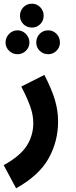

<svg xmlns="http://www.w3.org/2000/svg" viewBox="-61 -788 412 1038"><path d="M26 230 -41 105Q49 55 84 -0.5Q119 -56 119 -123Q119 -168 101 -216.5Q83 -265 54 -320L179 -383Q219 -305 236 -247.5Q253 -190 253 -131Q253 -24 202 68Q151 160 26 230ZM112 -639Q84 -639 65.5 -657.5Q47 -676 47 -703Q47 -730 65.5 -749Q84 -768 112 -768Q138 -768 156.5 -749Q175 -730 175 -703Q175 -676 156.5 -657.5Q138 -639 112 -639ZM34 -495Q7 -495 -12 -513.5Q-31 -532 -31 -558Q-31 -585 -12 -604.5Q7 -624 34 -624Q60 -624 79 -604.5Q98 -585 98 -558Q98 -532 79 -513.5Q60 -495 34 -495ZM200 -495Q172 -495 153.5 -513.5Q135 -532 135 -558Q135 -586 153.5 -605Q172 -624 200 -624Q226 -624 244.5 -605Q263 -586 263 -558Q263 -532 244.5 -513.5Q226 -495 200 -495Z"/></svg>

Font: Noto Sans Arabic ExtCond
Style: Bold
Weight: 700
Width: 2
Designer: Monotype Design Team, Nadine Chahine, Nizar Qandah and Khaled Hosny
Foundry: Monotype Imaging Inc.
Version: Version 2.012; ttfautohint (v1.8.4.7-5d5b)